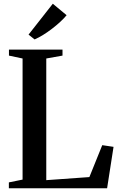

<svg xmlns="http://www.w3.org/2000/svg" viewBox="-20 -1009 638 1029"><path d="M27.5 0V-31.5L101 -46.5V-695.5L28 -711V-743H315V-711L228 -695.5V-43.5L459 -60L528 -231L588.5 -222L554 0ZM165 -798 133 -823.5 263 -989 337 -927.5Q323.5 -911 303.2 -892.2Q283 -873.5 259.5 -855.5Q236 -837.5 212 -822.5Q188 -807.5 166 -798Z"/></svg>

Font: Merriweather 96pt SemiBold
Style: Regular
Weight: 600
Version: Version 2.100